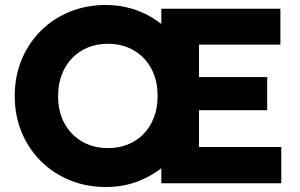

<svg xmlns="http://www.w3.org/2000/svg" viewBox="-20 -735 1205 770"><path d="M404.5 15Q325.5 15 258.8 -12.8Q192 -40.5 142.8 -90Q93.5 -139.5 66.2 -206Q39 -272.5 39 -350Q39 -428 66.2 -494.5Q93.5 -561 142.8 -610.5Q192 -660 258.8 -687.5Q325.5 -715 404.5 -715Q457 -715 504.2 -701.5Q551.5 -688 592 -663.2Q632.5 -638.5 664.5 -604L627 -559V-700H1104.5V-556H778V-426H1051.5V-293H778V-145.5H1108V0H627V-140L664.5 -94.5Q616.5 -44 549.8 -14.5Q483 15 404.5 15ZM412.5 -141Q456 -141 492.2 -155.5Q528.5 -170 555.5 -197.5Q582.5 -225 597.2 -263.8Q612 -302.5 612 -350Q612 -414 586.2 -461Q560.5 -508 515.2 -533.8Q470 -559.5 412.5 -559.5Q369.5 -559.5 333 -544.8Q296.5 -530 269.8 -502.5Q243 -475 228 -436.5Q213 -398 213 -350Q213 -286.5 239 -239.5Q265 -192.5 310.2 -166.8Q355.5 -141 412.5 -141Z"/></svg>

Font: Geologica Thin Roman
Style: Bold
Weight: 700
Version: Version 1.010;gftools[0.9.28]